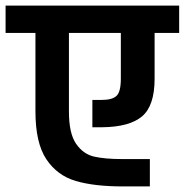

<svg xmlns="http://www.w3.org/2000/svg" viewBox="-30 -681 662 688"><path d="M612 -563H524V-399Q524 -302 479 -264Q434 -226 336 -225H301V-323H336Q372 -323 387.5 -337.5Q403 -352 403 -399V-563H217V-282Q217 -203 242.5 -166Q268 -129 306.5 -120Q345 -111 409 -111H507V-13H409Q308 -13 241.5 -32.5Q175 -52 136 -110.5Q97 -169 97 -282V-563H-10V-661H612Z"/></svg>

Font: Biryani
Style: Bold
Weight: 700
Designer: Dan Reynolds and Mathieu Reguer
Foundry: Dan Reynolds and Mathieu Reguer
Version: Version 1.004; ttfautohint (v1.1) -l 5 -r 5 -G 72 -x 0 -D la